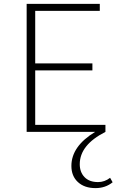

<svg xmlns="http://www.w3.org/2000/svg" viewBox="-20 -678 620 987"><path d="M546 236 559 259Q522 289 471 289Q414 289 380.5 258Q347 227 347 175Q347 74 469 0H117V-658H493V-622H161V-352H455V-316H161V-36H522V0Q390 67 390 166Q390 207 414.5 232.5Q439 258 484 258Q518 258 546 236Z"/></svg>

Font: EauTestText Light
Style: Regular
Weight: 300
Designer: Christian Thalmann (Catharsis Fonts)
Version: Version 0.001;PS 000.001;hotconv 1.0.88;makeotf.lib2.5.64775